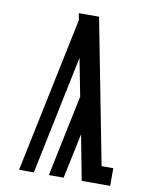

<svg xmlns="http://www.w3.org/2000/svg" viewBox="-83 -796 666 857"><g transform="rotate(10 250.0 -367.5)"><path d="M63 0 210 -705 204 -735Q227 -735 250 -735Q273 -735 296 -735L423 -80H476V0H347L308 -204L265 0H198L275 -369L242 -539L130 0Z"/></g></svg>

Font: Iosevka Slab Medium
Style: Regular
Weight: 500
Monospace: yes
Designer: Belleve Invis
Foundry: Belleve Invis
Version: Version 11.1.1; ttfautohint (v1.8.3)